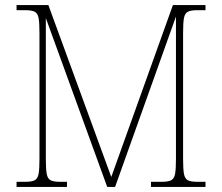

<svg xmlns="http://www.w3.org/2000/svg" viewBox="-20 -734 872 754"><path d="M45 0V-20H79Q104 -20 116 -26Q128 -32 131.5 -51Q135 -70 135 -108V-606Q135 -645 131.5 -663.5Q128 -682 116 -688Q104 -694 79 -694H45V-714H170L417 -39L659 -714H787V-694H755Q730 -694 718 -688Q706 -682 702.5 -663.5Q699 -645 699 -606V-108Q699 -70 702.5 -51Q706 -32 718 -26Q730 -20 755 -20H787V0H573V-20H615Q640 -20 652 -26Q664 -32 667.5 -51Q671 -70 671 -108V-669L432 0H401L160 -663V-108Q160 -70 163.5 -51Q167 -32 179 -26Q191 -20 216 -20H243V0Z"/></svg>

Font: Noto Serif Lao SemiCondensed Thin
Style: Regular
Weight: 100
Width: 4
Designer: Monotype Design Team
Foundry: Monotype Imaging Inc.
Version: Version 2.003; ttfautohint (v1.8.4.7-5d5b)